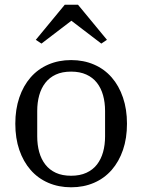

<svg xmlns="http://www.w3.org/2000/svg" viewBox="-20 -783 604 815"><path d="M282 -37Q319 -37 346.5 -49.5Q374 -62 391.5 -84.5Q409 -107 417.5 -137.5Q426 -168 426 -204V-312Q426 -348 417.5 -378.5Q409 -409 391.5 -431.5Q374 -454 346.5 -466.5Q319 -479 282 -479Q244 -479 217 -466.5Q190 -454 172.5 -431.5Q155 -409 146.5 -378.5Q138 -348 138 -312V-204Q138 -168 146.5 -137.5Q155 -107 172.5 -84.5Q190 -62 217 -49.5Q244 -37 282 -37ZM282 12Q229 12 185 -7Q141 -26 110 -61.5Q79 -97 62 -146.5Q45 -196 45 -258Q45 -319 62 -369Q79 -419 110 -454.5Q141 -490 185 -509Q229 -528 282 -528Q335 -528 379 -509Q423 -490 454 -454.5Q485 -419 502 -369Q519 -319 519 -258Q519 -196 502 -146.5Q485 -97 454 -61.5Q423 -26 379 -7Q335 12 282 12ZM132 -614 255 -763H311L434 -614L410 -598L283 -695L156 -598Z"/></svg>

Font: IBM Plex Serif
Style: Regular
Weight: 400
Designer: Mike Abbink, Paul van der Laan, Pieter van Rosmalen
Foundry: Bold Monday
Version: Version 2.6